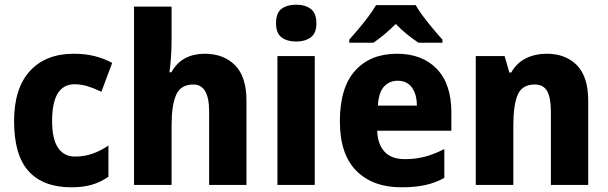

<svg xmlns="http://www.w3.org/2000/svg" viewBox="-20 -881 2591 818"><path d="M284 -83Q165 -83 102.5 -151Q40 -219 40 -365Q40 -505 107.5 -578.5Q175 -652 294 -652Q345 -652 385 -641.5Q425 -631 458 -613L412 -490Q381 -505 353.5 -513.5Q326 -522 298 -522Q202 -522 202 -366Q202 -288 227.5 -251Q253 -214 299 -214Q339 -214 373.5 -226Q408 -238 442 -261V-128Q409 -105 371.5 -94Q334 -83 284 -83Z M711 -711Q711 -669 708 -632Q705 -595 702 -573H710Q733 -614 769 -633Q805 -652 852 -652Q933 -652 981.5 -603Q1030 -554 1030 -452V-93H871V-406Q871 -521 804 -521Q750 -521 730.5 -477Q711 -433 711 -347V-93H551V-853H711Z M1242 -861Q1280 -861 1304 -843Q1328 -825 1328 -782Q1328 -739 1303.5 -721.5Q1279 -704 1242 -704Q1204 -704 1180 -721.5Q1156 -739 1156 -782Q1156 -826 1179.5 -843.5Q1203 -861 1242 -861ZM1321 -642V-93H1162V-642Z M1671 -652Q1779 -652 1841 -587.5Q1903 -523 1903 -402V-324H1587Q1589 -266 1618.5 -234.5Q1648 -203 1705 -203Q1751 -203 1790.5 -213.5Q1830 -224 1873 -246V-123Q1835 -102 1791.5 -92.5Q1748 -83 1690 -83Q1568 -83 1498 -153.5Q1428 -224 1428 -364Q1428 -508 1493 -580Q1558 -652 1671 -652ZM1674 -537Q1639 -537 1616 -512Q1593 -487 1590 -431H1756Q1756 -479 1735 -508Q1714 -537 1674 -537ZM1751 -859Q1771 -825 1804 -784Q1837 -743 1865 -712V-699H1763Q1740 -714 1715 -734Q1690 -754 1666 -779Q1641 -754 1617 -734Q1593 -714 1571 -699H1468V-712Q1485 -731 1507 -757Q1529 -783 1549.5 -810.5Q1570 -838 1582 -859Z M2310 -652Q2390 -652 2438 -603Q2486 -554 2486 -452V-93H2327V-406Q2327 -463 2311.5 -492Q2296 -521 2258 -521Q2205 -521 2186 -478Q2167 -435 2167 -346V-93H2007V-642H2130L2150 -572H2158Q2181 -613 2220.5 -632.5Q2260 -652 2310 -652Z"/></svg>

Font: Noto Sans Telugu UI SemiCondensed ExtraBold
Style: Regular
Weight: 800
Width: 4
Designer: Jelle Bosma - Monotype Design Team
Foundry: Monotype Imaging Inc.
Version: Version 2.005; ttfautohint (v1.8.4.7-5d5b)